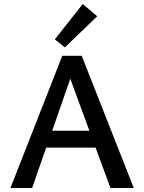

<svg xmlns="http://www.w3.org/2000/svg" viewBox="-20 -936 718 956"><path d="M456 -201H210L140 0H32L290 -658H387L646 0H530ZM425 -285 330 -544 240 -285ZM253 -740 392 -916 464 -855 303 -700Z"/></svg>

Font: Ysabeau Semibold
Style: Regular
Weight: 600
Designer: Christian Thalmann (Catharsis Fonts)
Version: Version 0.003